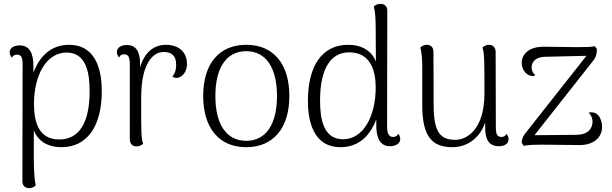

<svg xmlns="http://www.w3.org/2000/svg" viewBox="-20 -749 3167 994"><path d="M337 -517C243 -517 184 -456 153 -373V-407C153 -475 132 -514 82 -514C51 -514 30 -500 30 -478C30 -470 34 -460 41 -450C48 -464 60 -466 68 -466C89 -466 97 -453 97 -416L96 190C96 212 110 225 131 225C148 225 159 217 165 211C158 183 155 118 155 76V-75C176 -19 227 13 298 13C432 13 507 -96 507 -278C507 -372 484 -517 337 -517ZM287 -27C179 -27 156 -119 156 -212C156 -358 219 -477 325 -477C431 -477 444 -361 444 -277C444 -109 387 -27 287 -27Z M839 -517C775 -517 728 -477 705 -400V-418C706 -483 683 -516 637 -516C605 -516 585 -501 585 -479C585 -470 589 -461 596 -451C603 -466 615 -468 623 -468C643 -468 652 -454 652 -417V-28C652 -5 666 9 686 9C703 9 715 1 721 -5C710 -37 711 -72 711 -244C711 -422 772 -480 828 -480C868 -480 892 -460 892 -415C892 -394 890 -376 873 -353C877 -348 886 -345 898 -346C923 -349 948 -376 948 -417C948 -482 903 -517 839 -517Z M1255 13C1395 13 1478 -86 1478 -252C1478 -419 1395 -517 1255 -517C1114 -517 1032 -419 1032 -252C1032 -86 1114 13 1255 13ZM1255 -20C1153 -20 1095 -104 1095 -252C1095 -400 1153 -484 1255 -484C1356 -484 1414 -400 1414 -252C1414 -104 1356 -20 1255 -20Z M2042 -57C2035 -42 2023 -40 2015 -40C1996 -40 1984 -54 1984 -91L1985 -694C1985 -717 1970 -729 1950 -729C1932 -729 1921 -721 1915 -715C1923 -688 1925 -649 1925 -597L1926 -430C1905 -485 1854 -517 1782 -517C1647 -517 1574 -407 1574 -227C1574 -130 1598 13 1743 13C1838 13 1897 -48 1928 -131V-100C1928 -31 1950 8 1999 8C2030 8 2052 -7 2052 -29C2052 -37 2049 -47 2042 -57ZM1756 -28C1650 -28 1637 -142 1637 -229C1637 -396 1694 -478 1787 -478C1900 -478 1925 -381 1925 -296C1925 -147 1861 -28 1756 -28Z M2602 -56C2595 -42 2583 -40 2576 -40C2555 -40 2547 -53 2547 -90L2546 -480C2546 -503 2532 -517 2512 -517C2495 -517 2484 -509 2478 -503C2488 -471 2488 -436 2488 -264C2488 -84 2401 -25 2337 -25C2255 -25 2225 -71 2225 -207L2224 -482C2224 -504 2210 -517 2190 -517C2174 -517 2164 -510 2156 -503C2163 -479 2166 -442 2166 -404V-201C2167 -43 2216 13 2322 13C2399 13 2464 -34 2492 -115V-84C2492 -23 2515 8 2562 8C2594 8 2613 -6 2613 -29C2613 -38 2610 -46 2602 -56Z M3049 -167C3043 -168 3036 -168 3027 -166C3040 -155 3050 -133 3047 -110C3043 -80 3022 -52 2966 -51L2747 -49L3052 -436C3068 -457 3070 -474 3070 -496L3059 -510C3041 -505 3011 -505 2966 -505L2796 -507C2719 -508 2681 -469 2681 -423C2681 -396 2698 -361 2731 -356C2738 -354 2746 -356 2751 -359C2738 -372 2730 -388 2733 -409C2737 -432 2756 -454 2802 -455L3016 -460L2699 -58C2687 -43 2681 -27 2681 -10L2691 6C2721 0 2757 0 2787 0L2981 2C3053 2 3097 -37 3097 -92C3097 -118 3086 -162 3049 -167Z"/></svg>

Font: Arima Koshi Light
Style: Regular
Weight: 300
Designer: Joana Correia and Natanael Gama
Foundry: NDISCOVER
Version: Version 1.019;PS 001.019;hotconv 1.0.88;makeotf.lib2.5.64775